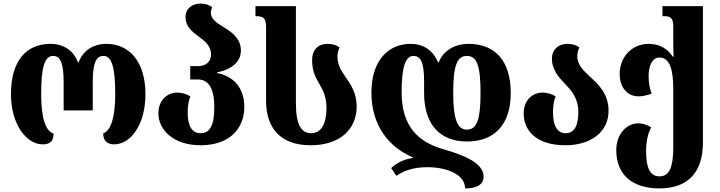

<svg xmlns="http://www.w3.org/2000/svg" viewBox="-20 -794 4006 1068"><path d="M217 9C263 9 278 -14 278 -51C232 -65 209 -142 209 -270C209 -420 228 -483 275 -483C318 -483 334 -439 334 -336V-180H496V-336C496 -439 512 -483 556 -483C600 -483 621 -424 621 -270C621 -146 598 -67 554 -52C554 -16 572 9 615 9C706 9 789 -99 789 -270C789 -453 698 -550 572 -550C498 -550 441 -512 418 -448H413C390 -512 334 -550 261 -550C126 -550 41 -456 41 -270C41 -98 130 9 217 9Z M1096 14C1265 14 1339 -87 1339 -199C1339 -308 1276 -371 1187 -388V-391C1276 -410 1320 -454 1320 -513C1320 -581 1268 -616 1221 -645C1185 -667 1153 -689 1153 -721C1153 -732 1155 -742 1160 -754C1144 -766 1126 -774 1095 -774C1048 -774 1012 -746 1012 -699C1012 -647 1048 -618 1085 -591C1120 -565 1154 -538 1154 -491C1154 -451 1126 -426 1080 -426H1038V-352H1080C1138 -352 1172 -306 1172 -199C1172 -95 1147 -53 1096 -53C1048 -53 1024 -92 1024 -169C1024 -204 1029 -232 1039 -258C1018 -271 991 -279 967 -279C908 -279 861 -235 861 -163C861 -74 942 14 1096 14Z M1708 14C1879 14 1964 -83 1964 -200C1964 -278 1931 -324 1902 -366C1878 -400 1857 -433 1857 -481C1857 -497 1861 -514 1869 -530C1853 -542 1833 -550 1801 -550C1749 -550 1716 -516 1716 -461C1716 -398 1736 -362 1756 -328C1776 -293 1796 -256 1796 -195C1796 -103 1766 -53 1710 -53C1657 -53 1626 -98 1626 -220V-760H1401V-704H1407C1448 -704 1460 -689 1460 -642V-233C1460 -87 1535 14 1708 14Z M2578 -7C2731 -7 2821 -101 2821 -277C2821 -457 2733 -550 2586 -550C2511 -550 2446 -513 2421 -448H2416C2390 -512 2337 -550 2264 -550C2139 -550 2046 -456 2046 -280C2046 -94 2144 25 2276 81V85C2227 91 2182 115 2156 141L2185 184C2225 156 2280 136 2356 136C2464 136 2567 175 2567 254C2622 254 2670 239 2670 188C2670 115 2567 70 2446 36C2309 -3 2214 -89 2214 -280C2214 -417 2234 -483 2280 -483C2322 -483 2339 -443 2339 -342V-278C2339 -100 2428 -7 2578 -7ZM2577 -483C2634 -483 2653 -425 2653 -277C2653 -132 2634 -73 2577 -73C2522 -73 2501 -136 2501 -277C2501 -426 2521 -483 2577 -483Z M3126 14C3261 14 3365 -56 3365 -177C3365 -275 3307 -326 3258 -371C3223 -404 3191 -435 3191 -481C3191 -497 3195 -514 3203 -530C3187 -542 3167 -550 3135 -550C3084 -550 3050 -516 3050 -469C3050 -405 3089 -363 3126 -324C3162 -286 3197 -245 3197 -171C3197 -96 3175 -53 3126 -53C3079 -53 3056 -96 3056 -169C3056 -203 3060 -232 3071 -258C3050 -271 3023 -279 2999 -279C2940 -279 2893 -235 2893 -163C2893 -73 2957 14 3126 14Z M3648 254C3819 254 3890 151 3890 -1V-760H3665V-704H3675C3710 -704 3725 -693 3725 -647V-588C3725 -550 3725 -509 3727 -479H3722C3693 -524 3647 -550 3589 -550C3492 -550 3427 -474 3427 -383C3427 -308 3469 -258 3532 -258C3554 -258 3579 -264 3605 -273C3593 -303 3588 -335 3588 -371C3588 -430 3609 -474 3648 -474C3709 -474 3725 -399 3725 -298V23C3725 138 3703 187 3648 187C3594 187 3574 136 3574 49C3574 -16 3586 -54 3602 -86C3579 -100 3555 -108 3531 -108C3464 -108 3408 -47 3408 42C3408 173 3492 254 3648 254Z"/></svg>

Font: Noto Serif Georgian SemiCondensed ExtraBold
Style: Regular
Weight: 800
Width: 4
Designer: Monotype Design Team, Akaki Razmadze
Foundry: Google LLC
Version: Version 2.003